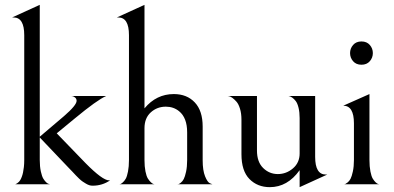

<svg xmlns="http://www.w3.org/2000/svg" viewBox="-20 -760 1624 792"><path d="M80 -615Q80 -688 36 -688H30L144 -740V-196L244 -281Q296 -326 296 -344Q296 -352 290.5 -357Q285 -362 280 -363L274 -364H418Q381 -348 288 -271L214 -210L333 -87Q403 -16 430 -16H434Q402 6 362 6Q355 6 348.5 4Q342 2 334.5 -2.5Q327 -7 321 -11Q315 -15 306.5 -23Q298 -31 293 -36.5Q288 -42 278 -52.5Q268 -63 263 -68L144 -193V-100Q144 -73 148.5 -52.5Q153 -32 159 -22.5Q165 -13 171 -7.5Q177 -2 182 -1L186 0H42H43Q44 0 46.5 -1.5Q49 -3 51.5 -4.5Q54 -6 57.5 -9.5Q61 -13 64 -18Q67 -23 70 -31Q73 -39 75 -48.5Q77 -58 78.5 -71Q80 -84 80 -100Z M576 -313Q625 -372 697 -372Q751 -372 783.5 -337.5Q816 -303 816 -238V-99Q816 -57 826 -32.5Q836 -8 846 -4L856 0H712Q714 0 716.5 -0.5Q719 -1 726 -6.5Q733 -12 738 -21.5Q743 -31 747.5 -51.5Q752 -72 752 -100V-214Q752 -274 719 -301Q696 -320 664 -320Q628 -320 602 -296.5Q576 -273 576 -231V-100Q576 -73 580 -53Q584 -33 590 -23.5Q596 -14 602.5 -8Q609 -2 613 -1L617 0H473Q475 0 477.5 -1Q480 -2 486.5 -7.5Q493 -13 498.5 -22.5Q504 -32 508 -52.5Q512 -73 512 -100V-615Q512 -688 468 -688H462L576 -740Z M1216 -58Q1166 12 1093 12Q1042 12 1009 -21.5Q976 -55 976 -124V-266Q976 -292 970 -311.5Q964 -331 955.5 -340.5Q947 -350 939 -356Q931 -362 925 -363L919 -364H1040V-139Q1040 -92 1065.5 -67Q1091 -42 1126 -42Q1161 -42 1188.5 -65.5Q1216 -89 1216 -127V-273Q1216 -297 1211.5 -315.5Q1207 -334 1200 -343Q1193 -352 1186 -357Q1179 -362 1174 -363L1170 -364H1280V-113Q1280 -40 1324 -40H1330L1216 12Z M1505.5 -507.5Q1493 -493 1471 -493Q1449 -493 1436.5 -507.5Q1424 -522 1424 -541Q1424 -560 1436.5 -574.5Q1449 -589 1471 -589Q1493 -589 1505.5 -574.5Q1518 -560 1518 -541Q1518 -522 1505.5 -507.5ZM1440 -251Q1440 -324 1396 -324L1504 -372V-100Q1504 -73 1508 -52.5Q1512 -32 1518 -22.5Q1524 -13 1530 -7.5Q1536 -2 1540 -1L1544 0H1400Q1402 0 1404.5 -1Q1407 -2 1414 -7.5Q1421 -13 1426 -22.5Q1431 -32 1435.5 -52.5Q1440 -73 1440 -100Z"/></svg>

Font: Bellefair
Style: Regular
Weight: 400
Designer: Nick Shinn, Liron Lavi Turkenic
Foundry: Shinntype
Version: Version 1.003;PS 001.003;hotconv 1.0.88;makeotf.lib2.5.64775